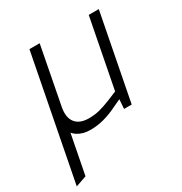

<svg xmlns="http://www.w3.org/2000/svg" viewBox="-172 -618 909 959"><g transform="rotate(-30 282.5 -139.0)"><path d="M-5 217 133 -495H192L128 -162Q118 -107 142 -77Q166 -47 219 -47Q252 -47 281 -54.5Q310 -62 347 -77L398 -98L475 -495H533L437 0H393L398 -70L408 -59L354 -34Q314 -14 275 -3.5Q236 7 197 7Q153 7 123 -12.5Q93 -32 84 -69L110 -73L58 195Z"/></g></svg>

Font: REM ExtraLight
Style: Italic
Weight: 250
Italic angle: -11°
Designer: Octavio Pardo
Foundry: Ashler Design
Version: Version 1.005;gftools[0.9.28]